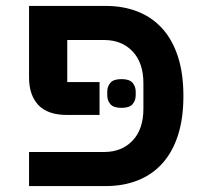

<svg xmlns="http://www.w3.org/2000/svg" viewBox="-20 -628 685 648"><path d="M390 -264Q363 -264 352.5 -276.5Q342 -289 342 -306V-319Q342 -336 352.5 -348.5Q363 -361 390 -361Q417 -361 427.5 -348.5Q438 -336 438 -319V-306Q438 -289 427.5 -276.5Q417 -264 390 -264ZM78 -115H331Q391 -115 427.5 -153.5Q464 -192 464 -261V-347Q464 -416 427.5 -454.5Q391 -493 331 -493H207V-351H316V-240H207Q141 -240 109.5 -273.5Q78 -307 78 -367V-608H337Q396 -608 444.5 -589Q493 -570 527.5 -532Q562 -494 580.5 -437Q599 -380 599 -304Q599 -228 580.5 -171Q562 -114 527.5 -76Q493 -38 444.5 -19Q396 0 337 0H78Z"/></svg>

Font: IBM Plex Sans Hebrew SemiBold
Style: Regular
Weight: 600
Designer: Mike Abbink, Paul van der Laan, Pieter van Rosmalen, Yanek Iontef
Foundry: Bold Monday
Version: Version 1.2